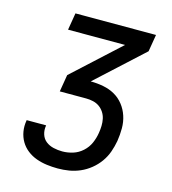

<svg xmlns="http://www.w3.org/2000/svg" viewBox="-109 -825 819 914"><g transform="rotate(15 300.0 -367.5)"><path d="M259 0Q232 0 205 -3.5Q178 -7 153 -16Q128 -25 107.5 -41Q87 -57 74 -79Q61 -101 56.5 -127.5Q52 -154 57 -182V-184H153V-183Q149 -160 155.5 -139.5Q162 -119 178 -106.5Q194 -94 215.5 -89Q237 -84 259 -84Q285 -84 311 -92Q337 -100 358 -119Q379 -138 390 -163Q401 -188 405 -214Q408 -232 408.5 -249.5Q409 -267 405.5 -284Q402 -301 392.5 -315.5Q383 -330 369.5 -339.5Q356 -349 339 -353Q322 -357 304 -357H174L188 -441L417 -651H136L150 -735H547L533 -651L304 -441Q336 -441 367 -435Q398 -429 423.5 -414.5Q449 -400 467.5 -376.5Q486 -353 495.5 -324Q505 -295 505 -263.5Q505 -232 500 -200Q495 -172 485.5 -145Q476 -118 459 -94Q442 -70 418.5 -51Q395 -32 368.5 -20.5Q342 -9 314.5 -4.5Q287 0 259 0Z"/></g></svg>

Font: Iosevka Custom Medium
Style: Italic
Weight: 500
Italic angle: -9°
Designer: Belleve Invis
Foundry: Belleve Invis
Version: Version 27.0.1